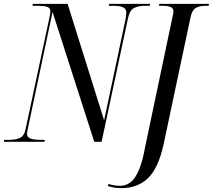

<svg xmlns="http://www.w3.org/2000/svg" viewBox="-44 -734 1102 994"><path d="M-24 0 -23 -10H3Q36 -10 58.5 -19.5Q81 -29 89 -68L212 -643Q214 -654 215.5 -662Q217 -670 217 -675Q217 -693 200 -698.5Q183 -704 155 -704H124L126 -714H306L495 -111L605 -630Q607 -644 608.5 -653.5Q610 -663 610 -669Q610 -689 592.5 -696.5Q575 -704 544 -704H519L521 -714H733L731 -704H705Q672 -704 649 -692Q626 -680 617 -632L482 0H444L228 -672L102 -77Q96 -51 96 -40Q96 -23 114.5 -16.5Q133 -10 166 -10H188L186 0ZM584 240Q562 240 546 237Q530 234 514 229L518 218Q531 223 547.5 225.5Q564 228 578 228Q608 228 632 209.5Q656 191 675 146.5Q694 102 708 24L850 -651Q851 -656 852.5 -662.5Q854 -669 854 -674Q854 -692 839 -698Q824 -704 798 -704H779L781 -714H1038L1036 -704H1019Q990 -704 970.5 -693.5Q951 -683 943 -647L803 13Q776 137 722 188.5Q668 240 584 240Z"/></svg>

Font: Noto Serif Display Condensed
Style: Italic
Weight: 400
Width: 3
Italic angle: -12°
Designer: Monotype Design Team
Foundry: Monotype Imaging Inc.
Version: Version 2.009